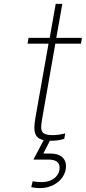

<svg xmlns="http://www.w3.org/2000/svg" viewBox="-20 -720 442 989"><path d="M199 -119Q192 -81 192 -65Q192 -43 205 -33.5Q218 -24 252 -24Q282 -24 316 -33L311 -5Q281 5 245 5H237L203 71H239Q279 71 299.5 88.5Q320 106 320 135Q320 165 303 191Q286 217 255 233Q224 249 186 249Q161 249 141 244L148 214Q174 218 195 218Q235 218 261 197Q287 176 287 143Q287 102 229 102H153L154 98L205 2Q179 -4 168 -19Q157 -34 157 -62Q157 -79 162 -111L230 -495H122L127 -525H236L267 -700H301L270 -525H402L397 -495H265Z"/></svg>

Font: Be Vietnam Thin
Style: Italic
Weight: 250
Italic angle: -9°
Designer: Gabriel Lam
Foundry: TypeRant
Version: Version 3.000